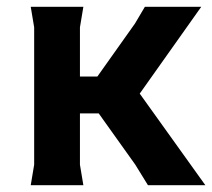

<svg xmlns="http://www.w3.org/2000/svg" viewBox="-20 -542 621 562"><path d="M413 0 376 -60 269 -210H147V-318H265L375 -473L404 -522H569L389 -268L581 0ZM70 0 80 -60V-462L70 -522H224L214 -462V-60L224 0Z"/></svg>

Font: AR One Sans
Style: Bold
Weight: 700
Designer: Niteesh Yadav
Foundry: Niteesh Yadav
Version: Version 1.001;gftools[0.9.33]